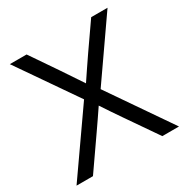

<svg xmlns="http://www.w3.org/2000/svg" viewBox="-166 -868 978 1008"><g transform="rotate(-30 323.0 -364.0)"><path d="M12.2 0 272.9 -372.6 27.8 -727.5H129.4L236.8 -570.3Q280.8 -505.4 323.7 -440.4Q345.2 -472.7 367.2 -505.1Q389.2 -537.6 411.6 -570.3L521 -727.5H620.1L375 -375.5L633.3 0H532.2L402.8 -187.5Q382.3 -217.3 362.5 -246.6Q342.8 -275.9 323.2 -305.7Q303.2 -275.9 283 -246.6Q262.7 -217.3 242.2 -187.5L111.8 0Z"/></g></svg>

Font: Inter Display
Style: Regular
Weight: 400
Designer: Rasmus Andersson
Foundry: rsms
Version: Version 4.001;git-9221beed3